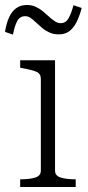

<svg xmlns="http://www.w3.org/2000/svg" viewBox="-46 -751 354 771"><path d="M190 -613Q169 -613 152.5 -620.5Q136 -628 123 -639Q110 -650 98.5 -661Q87 -672 77 -679Q67 -686 55 -686Q34 -686 23.5 -667Q13 -648 6 -612L-26 -623Q-20 -659 -9 -682.5Q2 -706 19.5 -718.5Q37 -731 62 -731Q82 -731 98 -723.5Q114 -716 127 -705Q140 -694 151.5 -683.5Q163 -673 174.5 -665.5Q186 -658 198 -658Q218 -658 229 -677Q240 -696 249 -730L282 -719Q273 -685 261 -661.5Q249 -638 232 -625.5Q215 -613 190 -613ZM175 -509V-66Q175 -45 198 -38Q221 -31 256 -31H258V0H35V-31H37Q73 -31 95.5 -38Q118 -45 118 -66V-434Q118 -455 101 -462.5Q84 -470 46 -477L35 -479V-509Z"/></svg>

Font: Roboto Serif 36pt ExtraLight
Style: Regular
Weight: 250
Designer: Greg Gazdowicz
Foundry: Commercial Type
Version: Version 1.008